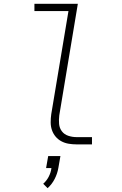

<svg xmlns="http://www.w3.org/2000/svg" viewBox="-20 -755 640 1004"><path d="M380 0Q359 0 338.5 -3.5Q318 -7 300.5 -16.5Q283 -26 270.5 -41Q258 -56 251.5 -75Q245 -94 245 -115.5Q245 -137 248 -158L338 -697H160V-735H387L290 -152Q287 -129 289 -107Q291 -85 303.5 -68.5Q316 -52 337 -45Q358 -38 380 -38H461V0ZM229 229 206 206Q224 190 235 168.5Q246 147 249 124H221L232 61H296L285 124Q280 153 266 180.5Q252 208 229 229Z"/></svg>

Font: Iosevka SS04 XLt Ex Obl
Style: Regular
Weight: 200
Width: 7
Italic angle: -9°
Monospace: yes
Designer: Belleve Invis
Foundry: Belleve Invis
Version: Version 19.0.0; ttfautohint (v1.8.4)